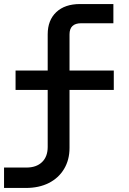

<svg xmlns="http://www.w3.org/2000/svg" viewBox="-20 -750 640 950"><path d="M0 180V79H111Q160 79 188 52Q216 25 216 -23V-305H57V-401H216V-580Q216 -650 258.5 -690Q301 -730 376 -730H541V-635H382Q324 -635 324 -580V-401H543V-305H324V-18Q324 41 297 86Q270 131 221.5 155.5Q173 180 108 180Z"/></svg>

Font: JetBrains Mono SemiBold
Style: Regular
Weight: 472
Monospace: yes
Designer: Philipp Nurullin, Konstantin Bulenkov
Foundry: JetBrains
Version: Version 2.305; ttfautohint (v1.8.4.7-5d5b)